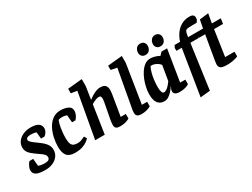

<svg xmlns="http://www.w3.org/2000/svg" viewBox="-63 -1408 2990 2275"><g transform="rotate(-30 1431.5 -270.5)"><path d="M168 11Q83 11 45 -9.5Q7 -30 7 -76Q7 -93 17 -116.5Q27 -140 39 -158Q51 -176 59 -176H105L114 -77Q121 -72 145 -67Q169 -62 197 -62Q240 -62 254.5 -74Q269 -86 269 -106Q269 -120 262.5 -132Q256 -144 239 -159Q222 -174 190 -195Q139 -230 110.5 -255Q82 -280 71 -303.5Q60 -327 60 -355Q60 -401 86 -436.5Q112 -472 158.5 -493Q205 -514 264 -514Q332 -514 367 -491Q402 -468 402 -422Q402 -401 387.5 -375.5Q373 -350 353 -338H306L297 -428Q283 -434 262 -437Q241 -440 220 -440Q189 -440 173.5 -430.5Q158 -421 158 -404Q158 -394 167 -382Q176 -370 197 -353Q218 -336 255 -310Q299 -279 323.5 -253.5Q348 -228 358.5 -203Q369 -178 369 -149Q369 -103 343 -66.5Q317 -30 271.5 -9.5Q226 11 168 11Z M573 11Q497 11 464 -28.5Q431 -68 431 -151Q431 -210 444.5 -273.5Q458 -337 487 -391.5Q516 -446 561.5 -479.5Q607 -513 671 -513Q704 -513 737 -505.5Q770 -498 792 -479.5Q814 -461 814 -427Q814 -399 803.5 -376Q793 -353 782 -338.5Q771 -324 767 -321H721L712 -422Q709 -423 691 -428.5Q673 -434 647 -434Q631 -434 618 -431.5Q605 -429 597 -424Q591 -410 584.5 -388Q578 -366 573 -336.5Q568 -307 564.5 -271Q561 -235 561 -194Q561 -142 572.5 -116Q584 -90 605.5 -81.5Q627 -73 657 -73Q681 -73 702 -80Q723 -87 738 -94.5Q753 -102 758 -104L779 -69Q772 -59 747.5 -39.5Q723 -20 680 -4.5Q637 11 573 11Z M1193 6Q1160 6 1145 -3Q1130 -12 1126 -25.5Q1122 -39 1122 -52Q1122 -68 1124.5 -84.5Q1127 -101 1128 -112L1170 -334Q1173 -347 1174 -361.5Q1175 -376 1175 -390Q1175 -404 1168.5 -413.5Q1162 -423 1146 -423Q1126 -423 1104 -415Q1082 -407 1065 -398Q1048 -389 1041 -384L983 0H852L962 -613L879 -626V-688L1076 -707V-613L1049 -438Q1078 -460 1106 -477Q1134 -494 1161 -503.5Q1188 -513 1213 -513Q1268 -513 1286 -488Q1304 -463 1304 -428Q1304 -416 1302 -398Q1300 -380 1297.5 -363.5Q1295 -347 1293 -337L1252 -88H1322V-26Q1319 -24 1303 -16Q1287 -8 1259 -1Q1231 6 1193 6Z M1484 7Q1451 7 1435.5 -2Q1420 -11 1415.5 -24.5Q1411 -38 1411 -51Q1411 -69 1413.5 -85Q1416 -101 1418 -111L1509 -613L1426 -630V-688L1624 -707V-613L1541 -87H1613V-25Q1610 -23 1593.5 -15Q1577 -7 1549 0Q1521 7 1484 7Z M1795 11Q1740 11 1709 -27.5Q1678 -66 1678 -150Q1678 -189 1687.5 -237Q1697 -285 1715.5 -333.5Q1734 -382 1761 -422.5Q1788 -463 1822 -488Q1856 -513 1898 -513Q1922 -513 1944.5 -508Q1967 -503 1987 -495Q2007 -487 2022 -479L2058 -517H2134L2065 -88H2136V-26Q2134 -24 2118.5 -16Q2103 -8 2075.5 -1Q2048 6 2006 6Q1968 6 1948.5 -7.5Q1929 -21 1929 -45Q1929 -60 1934 -73.5Q1939 -87 1949 -102L1946 -104Q1927 -75 1903 -48.5Q1879 -22 1852 -5.5Q1825 11 1795 11ZM1842 -83Q1862 -83 1882.5 -97.5Q1903 -112 1920.5 -133Q1938 -154 1952 -173L1986 -377Q1966 -402 1935 -418Q1904 -434 1876 -434Q1869 -434 1864.5 -433Q1860 -432 1857 -430Q1843 -400 1831.5 -359.5Q1820 -319 1814 -271Q1808 -223 1808 -171Q1808 -131 1817 -107Q1826 -83 1842 -83ZM2078 -576Q2049 -576 2031 -595Q2013 -614 2013 -642Q2013 -672 2032 -699Q2051 -726 2089 -726Q2118 -726 2136.5 -707.5Q2155 -689 2155 -657Q2155 -627 2136 -601.5Q2117 -576 2078 -576ZM1874 -576Q1845 -576 1827 -595Q1809 -614 1809 -642Q1809 -672 1828 -699Q1847 -726 1885 -726Q1914 -726 1932.5 -707.5Q1951 -689 1951 -657Q1951 -627 1932 -601.5Q1913 -576 1874 -576Z M2188 185 2288 -436H2215V-475L2231 -507H2306Q2322 -559 2354 -606Q2386 -653 2435.5 -682Q2485 -711 2552 -711Q2582 -711 2597.5 -698.5Q2613 -686 2613 -657Q2613 -638 2602 -622Q2591 -606 2589 -604H2522Q2482 -604 2464 -600.5Q2446 -597 2439 -591Q2435 -587 2429 -572Q2423 -557 2418 -521L2416 -507H2534V-473L2518 -436H2406L2322 172Z M2650 9Q2594 9 2570 -6.5Q2546 -22 2546 -56Q2546 -64 2548 -77.5Q2550 -91 2551 -101L2608 -436H2523L2532 -507H2620L2642 -619L2764 -634L2741 -507H2863L2853 -436H2730L2678 -83H2806V-19Q2803 -18 2782.5 -10.5Q2762 -3 2728.5 3Q2695 9 2650 9Z"/></g></svg>

Font: Faustina Light
Style: Bold Italic
Weight: 700
Italic angle: -8°
Version: Version 1.200